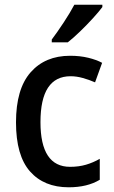

<svg xmlns="http://www.w3.org/2000/svg" viewBox="-20 -786 483 816"><path d="M272 10Q167 10 107.5 -57.5Q48 -125 48 -266Q48 -408 110 -478.5Q172 -549 278 -549Q320 -549 355 -540.5Q390 -532 414 -519L384 -436Q359 -447 332 -454.5Q305 -462 280 -462Q152 -462 152 -267Q152 -77 278 -77Q315 -77 345.5 -86Q376 -95 404 -111V-22Q351 10 272 10ZM415 -756Q401 -737 375 -708.5Q349 -680 320 -652Q291 -624 268 -606H200V-618Q224 -650 251 -691Q278 -732 296 -766H415Z"/></svg>

Font: Noto Sans Sinhala SemiCondensed Medium
Style: Regular
Weight: 500
Width: 4
Designer: Jelle Bosma - Monotype Design Team
Foundry: Monotype Imaging Inc.
Version: Version 2.006; ttfautohint (v1.8.4.7-5d5b)